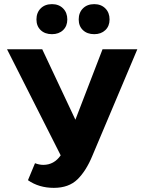

<svg xmlns="http://www.w3.org/2000/svg" viewBox="-20 -896 696 927"><path d="M643 -658 426 -144Q396 -71 354 -30Q312 11 240 11Q168 11 115 -26L149 -108Q170 -100 189 -100Q241 -100 273 -146L14 -658H184L344 -318L475 -658ZM156 -802Q156 -835 176.5 -855.5Q197 -876 231 -876Q264 -876 284.5 -855.5Q305 -835 305 -802Q305 -770 284.5 -750.5Q264 -731 231 -731Q197 -731 176.5 -750.5Q156 -770 156 -802ZM360 -802Q360 -835 380.5 -855.5Q401 -876 435 -876Q468 -876 488.5 -855.5Q509 -835 509 -802Q509 -770 488.5 -750.5Q468 -731 435 -731Q401 -731 380.5 -750.5Q360 -770 360 -802Z"/></svg>

Font: Ysabeau Ultrabold
Style: Regular
Weight: 800
Designer: Christian Thalmann (Catharsis Fonts)
Version: Version 0.003